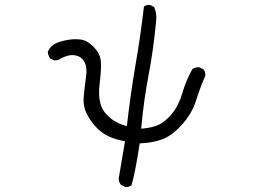

<svg xmlns="http://www.w3.org/2000/svg" viewBox="-20 -631 1040 773"><path d="M487.3 122.1Q500.5 122.1 509.3 115.2Q524.4 64.9 542.5 -53.7L549.3 -54.2Q595.2 -56.2 633.8 -70.3Q671.9 -84.5 711.9 -128.4Q752.4 -173.3 768.6 -224.1Q785.2 -276.9 806.2 -325.2Q806.6 -327.6 806.6 -331.5Q806.6 -335.4 804.9 -341.1Q803.2 -346.7 799.3 -351.6L782.7 -359.9Q780.8 -360.4 779.3 -360.4Q765.1 -360.4 754.4 -352.5Q729 -307.6 714.8 -258.3Q699.7 -206.1 672.4 -173.3Q645 -140.6 620.1 -129.2Q595.2 -117.7 558.6 -113.8L548.3 -112.8L549.3 -123Q559.1 -228.5 578.6 -331.1Q598.1 -433.6 607.9 -540Q609.4 -552.7 609.4 -559.6Q609.4 -583.5 600.1 -603L584.5 -610.8Q582.5 -611.3 581.1 -611.3Q568.4 -611.3 559.6 -605Q545.9 -487.3 525.6 -369.6Q505.4 -252 490.7 -123L481 -126Q429.7 -142.1 400.9 -179.7Q378.9 -208.5 378.9 -258.8Q378.9 -273.9 380.9 -291Q386.7 -338.4 386.7 -367.2Q386.7 -380.4 385.3 -389.6Q381.8 -417.5 356.2 -443.1Q330.6 -468.8 302.7 -472.2Q293.5 -473.1 284.2 -473.1Q262.2 -473.1 237.8 -467.3Q201.2 -459 186.5 -443.8Q175.8 -433.1 172.4 -420.4Q174.3 -406.7 181.6 -396L197.8 -388.2Q199.7 -387.7 201.2 -387.7Q215.8 -387.7 225.1 -396L226.1 -396.5Q252 -409.2 271 -409.2Q295.9 -409.2 311.5 -393.6Q328.1 -376.5 328.1 -344.7Q328.1 -335.4 326.7 -324.7Q319.8 -275.4 316.9 -239.7Q316.4 -233.9 316.4 -228.5Q316.4 -200.7 327.6 -176.3Q343.8 -142.6 370.6 -115.2Q392.1 -94.2 416.5 -82.5Q444.8 -69.3 475.1 -64L483.4 -62.5Q466.3 39.1 458.5 84Q458 86.4 458 90.6Q458 94.7 460 100.8Q461.9 106.9 467.3 113.3L483.9 121.6Q485.8 122.1 487.3 122.1Z"/></svg>

Font: NaikaiFont
Style: Light
Weight: 300
Version: Version 1.89